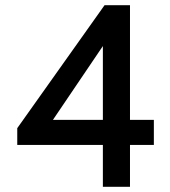

<svg xmlns="http://www.w3.org/2000/svg" viewBox="-20 -720 656 740"><path d="M376.5 0V-161.5H46.5V-226L383 -700H481V-258H573V-161.5H481V0ZM184 -258H376.5V-542.5Z"/></svg>

Font: Overpass Mono SemiBold
Style: Regular
Weight: 600
Monospace: yes
Designer: Delve Withrington, Dave Bailey
Foundry: Delve Fonts LLC
Version: Version 4.000